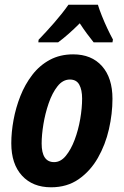

<svg xmlns="http://www.w3.org/2000/svg" viewBox="-20 -786 526 816"><path d="M197 10Q119 10 73.5 -39.5Q28 -89 28 -177Q28 -224 37.5 -276Q47 -328 66.5 -377.5Q86 -427 117 -467.5Q148 -508 191.5 -531.5Q235 -555 291 -555Q369 -555 413.5 -505Q458 -455 458 -366Q458 -303 443 -237Q428 -171 396 -115Q364 -59 314.5 -24.5Q265 10 197 10ZM210 -97Q238 -97 260 -124Q282 -151 297.5 -192.5Q313 -234 321 -280.5Q329 -327 329 -367Q329 -404 317 -426Q305 -448 277 -448Q247 -448 224.5 -419.5Q202 -391 187 -347.5Q172 -304 164.5 -258Q157 -212 157 -176Q157 -97 210 -97ZM144 -617Q176 -650 210.5 -689.5Q245 -729 271 -766H396Q402 -746 413 -718.5Q424 -691 436.5 -664.5Q449 -638 460 -618L458 -606H378Q365 -622 349.5 -643Q334 -664 319 -687Q269 -637 227 -606H143Z"/></svg>

Font: Noto Sans Condensed
Style: Bold Italic
Weight: 700
Width: 3
Italic angle: -12°
Designer: Monotype Design Team
Foundry: Monotype Imaging Inc.
Version: Version 2.013; ttfautohint (v1.8.4.7-5d5b)